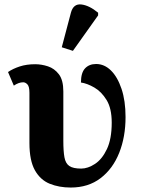

<svg xmlns="http://www.w3.org/2000/svg" viewBox="-20 -831 635 861"><path d="M297 10Q245 10 203 -7Q161 -24 136.5 -67.5Q112 -111 112 -190V-415Q112 -443 103 -452.5Q94 -462 84 -462Q64 -462 42 -447L16 -508Q38 -523 68.5 -533Q99 -543 138 -543Q166 -543 195 -533.5Q224 -524 244 -498Q264 -472 264 -421V-200Q264 -153 269 -125.5Q274 -98 291 -86.5Q308 -75 344 -75Q374 -75 406 -96Q438 -117 459.5 -162.5Q481 -208 481 -281Q481 -345 458 -382.5Q435 -420 403 -438.5Q371 -457 343 -461Q343 -505 361.5 -524.5Q380 -544 411 -544Q448 -544 477.5 -515Q507 -486 525 -432.5Q543 -379 543 -306Q543 -217 514.5 -145.5Q486 -74 431 -32Q376 10 297 10ZM307 -603 257 -619 298 -774Q309 -815 344.5 -811Q380 -807 420 -774V-762Z"/></svg>

Font: NotoSerif-Bold
Style: Regular
Weight: 700
Designer: Monotype Design Team
Foundry: Monotype Imaging Inc.
Version: Version 2.007; ttfautohint (v1.8) -l 8 -r 50 -G 200 -x 14 -D